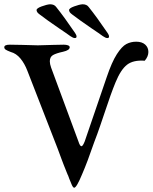

<svg xmlns="http://www.w3.org/2000/svg" viewBox="-20 -862 714 898"><path d="M304 -26Q302 -30 300.5 -35.5Q299 -41 296 -46Q285 -73 278 -91Q271 -109 267 -120Q265 -126 250 -166L108 -531Q95 -565 75.5 -588.5Q56 -612 30 -619Q14 -625 7 -629.5Q0 -634 0 -641Q0 -653 26 -653L83 -652Q133 -650 157 -650Q181 -650 229 -652L278 -653Q290 -653 298 -650Q306 -647 306 -641Q306 -627 275 -620Q243 -613 228 -604.5Q213 -596 213 -575Q213 -563 219 -546L347 -200Q354 -178 361 -178Q367 -178 376 -200L479 -501Q503 -572 526.5 -608.5Q550 -645 571 -656Q592 -667 617 -667Q644 -667 659 -653.5Q674 -640 674 -619Q674 -598 657 -578Q604 -582 574.5 -559.5Q545 -537 520 -476Q499 -425 470 -337Q464 -319 449.5 -276.5Q435 -234 421 -198Q388 -102 364 -47Q338 16 327 16Q322 16 316 3Q310 -10 304 -26ZM338 -691Q338 -698 331 -708Q280 -783 243 -829Q234 -842 214 -842Q199 -841 174.5 -832Q150 -823 151 -814Q152 -808 155 -804Q158 -800 166 -794Q197 -770 257 -729Q293 -705 309 -693Q322 -684 330 -684Q338 -684 338 -691ZM490 -691Q490 -698 483 -708Q432 -783 395 -829Q386 -842 366 -842Q351 -841 326.5 -832Q302 -823 303 -814Q304 -808 307 -804Q310 -800 318 -794Q349 -770 409 -729Q445 -705 461 -693Q474 -684 482 -684Q490 -684 490 -691Z"/></svg>

Font: EB Garamond Medium
Style: Regular
Weight: 500
Designer: Georg Duffner and Octavio Pardo
Foundry: Georg Duffner
Version: Version 1.000